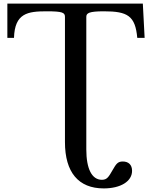

<svg xmlns="http://www.w3.org/2000/svg" viewBox="-20 -790 843 1070"><path d="M558 260C417 260 342 170 342 2V-696C342 -720 328 -727 240 -727C135 -727 62 -717 58 -579H21V-770H776L786 -579H745C734 -702 691 -727 559 -727C476 -727 461 -717 461 -696V43C461 151 492 212 548 212C577 212 586 195 608 157C627 124 636 110 664 110C697 110 716 129 716 162C716 221 652 260 558 260Z"/></svg>

Font: Libre Baskerville
Style: Regular
Weight: 400
Designer: Pablo Impallari, Rodrigo Fuenzalida
Foundry: Pablo Impallari, Rodrigo Fuenzalida
Version: Version 1.051;Glyphs 3.2.3 (3260)